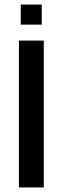

<svg xmlns="http://www.w3.org/2000/svg" viewBox="-20 -822 275 842"><path d="M71 -714V-802H163V-714ZM63 0V-644H172V0Z"/></svg>

Font: Kanit
Style: Regular
Weight: 400
Designer: Katatrad Team
Foundry: CadsonDemak
Version: Version 2.000; ttfautohint (v1.8.3)